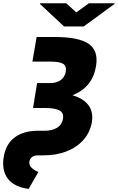

<svg xmlns="http://www.w3.org/2000/svg" viewBox="-29 -958 735 1196"><path d="M199.2 -727.5H316.4Q461.4 -727.1 523.2 -685.1Q585 -643.1 569.3 -546.9Q547.9 -413.6 422.4 -364.7Q491.2 -344.7 522.5 -302Q553.7 -259.3 543 -195.3Q532.2 -134.3 491.9 -87.9Q451.7 -41.5 387.5 -15.9Q323.2 9.8 240.2 9.8H206.1Q183.6 9.8 170.4 20.3Q157.2 30.8 154.3 47.9Q147.5 86.9 210 113.3L149.4 218.8Q58.1 206.5 19.3 154.3Q-19.5 102.1 -5.9 19.5Q7.8 -62 63.5 -102.8Q119.1 -143.6 209 -143.6H250Q295.9 -143.6 326.4 -162.1Q356.9 -180.7 363.3 -217.8Q369.6 -255.9 340.1 -270.8Q310.5 -285.6 251 -285.2H176.8L186 -339.8H185.5L202.1 -440.4H282.2Q325.2 -440.4 350.3 -460Q375.5 -479.5 380.9 -512.7Q386.2 -546.9 364.5 -560.3Q342.8 -573.7 291 -574.2H172.9ZM383.8 -937.5 446.3 -880.9 524.4 -937.5H685.5L684.6 -933.6L492.2 -793H370.1L219.7 -933.6L220.7 -937.5Z"/></svg>

Font: Inter Black
Style: Italic
Weight: 900
Italic angle: -9.39999°
Designer: Rasmus Andersson
Foundry: rsms
Version: Version 4.000;git-a52131595